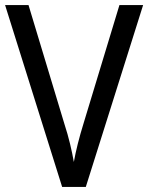

<svg xmlns="http://www.w3.org/2000/svg" viewBox="-20 -734 582 754"><path d="M542 -714 317 0H224L0 -714H92L233 -247Q246 -207 255 -169.5Q264 -132 270 -98Q282 -165 308 -249L449 -714Z"/></svg>

Font: Noto Sans Ethiopic SemCond
Style: Regular
Weight: 400
Width: 4
Designer: Monotype Design Team
Foundry: Monotype Imaging Inc.
Version: Version 2.102; ttfautohint (v1.8.4.7-5d5b)